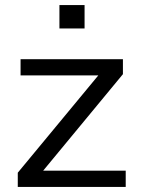

<svg xmlns="http://www.w3.org/2000/svg" viewBox="-20 -736 558 756"><path d="M150 -64H475V0H50V-56L367 -439H61V-503H464V-444ZM214 -716H313V-624H214Z"/></svg>

Font: PRinguin Sans
Style: Regular
Weight: 400
Designer: Vernon Adams
Foundry: Vernon Adams
Version: ""